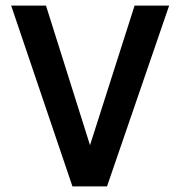

<svg xmlns="http://www.w3.org/2000/svg" viewBox="-20 -669 647 689"><path d="M240 0 20 -649H145L303 -148L463 -649H587L364 0Z"/></svg>

Font: Karla Neue
Style: Bold
Weight: 700
Designer: Jonathan Pinhorn
Foundry: PYRS Fontlab Ltd. / Made with FontLab
Version: Version 1.000;PS 001.001;hotconv 1.0.56